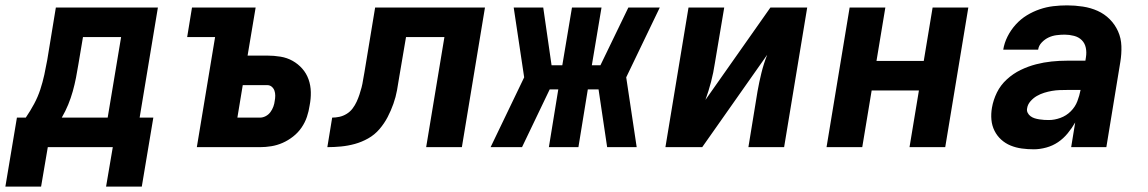

<svg xmlns="http://www.w3.org/2000/svg" viewBox="-55 -548 4275 715"><path d="M-35 147 8 -110H41Q58 -135 72 -161Q86 -187 95 -214.5Q104 -242 110 -269.5Q116 -297 121 -325L153 -520H533L465 -110H516L473 147H340L365 0H123L98 147ZM175 -110H346L396 -410H254L237 -309Q233 -284 228 -258.5Q223 -233 216 -208Q209 -183 199 -158.5Q189 -134 175 -110Z M678 0 746 -410H642L660 -520H897L867 -341H940Q965 -341 989.5 -337Q1014 -333 1034.5 -321.5Q1055 -310 1070.5 -292.5Q1086 -275 1094 -252.5Q1102 -230 1102.5 -205Q1103 -180 1098 -155Q1095 -134 1088 -113Q1081 -92 1068 -73Q1055 -54 1036.5 -39.5Q1018 -25 997.5 -16Q977 -7 955.5 -3.5Q934 0 913 0ZM913 -110Q924 -110 934.5 -115.5Q945 -121 952 -130.5Q959 -140 963 -151Q967 -162 968 -172Q970 -182 970 -192Q970 -202 967 -210.5Q964 -219 957 -225Q950 -231 940 -231H849L829 -110Z M1532 0 1600 -410H1457L1432 -263Q1428 -237 1423.5 -212Q1419 -187 1410 -161.5Q1401 -136 1388.5 -112Q1376 -88 1358 -67Q1340 -46 1316 -32.5Q1292 -19 1266.5 -12Q1241 -5 1215 -2.5Q1189 0 1164 0L1182 -110Q1195 -110 1209 -113Q1223 -116 1236 -124Q1249 -132 1258 -144Q1267 -156 1273 -169Q1279 -182 1283.5 -195.5Q1288 -209 1291.5 -222.5Q1295 -236 1297 -250Q1299 -264 1302 -278L1342 -520H1751L1665 0Z M1772 0 1897 -260 1858 -520H1968L1999 -305H2039L2075 -520H2185L2149 -305H2181Q2207 -359 2233 -412.5Q2259 -466 2285 -520H2402L2277 -260L2316 0H2206L2174 -215H2134L2099 0H1989L2024 -215H1992L1889 0Z M2423 0 2509 -520H2642L2607 -312Q2602 -278 2593 -243.5Q2584 -209 2572 -176L2814 -520H2951L2865 0H2732L2766 -208Q2772 -242 2780.5 -276.5Q2789 -311 2802 -344L2560 0Z M3023 0 3109 -520H3242L3209 -321H3385L3418 -520H3551L3465 0H3332L3367 -211H3191L3156 0Z M3795 8Q3772 8 3750 5Q3728 2 3708.5 -6Q3689 -14 3673.5 -28Q3658 -42 3648.5 -61Q3639 -80 3637 -102Q3635 -124 3639 -147Q3644 -176 3657.5 -203.5Q3671 -231 3694.5 -252.5Q3718 -274 3746 -287.5Q3774 -301 3803 -308.5Q3832 -316 3861 -319Q3890 -322 3919 -322H3987L3989 -335Q3992 -353 3988.5 -370Q3985 -387 3973.5 -398.5Q3962 -410 3944.5 -414.5Q3927 -419 3910 -419Q3895 -419 3879.5 -417Q3864 -415 3850 -408.5Q3836 -402 3824.5 -390Q3813 -378 3811 -363H3681Q3685 -388 3697 -412Q3709 -436 3727.5 -456.5Q3746 -477 3769 -491Q3792 -505 3817 -513.5Q3842 -522 3867.5 -525Q3893 -528 3919 -528Q3948 -528 3977.5 -523.5Q4007 -519 4032.5 -507.5Q4058 -496 4077.5 -476.5Q4097 -457 4108.5 -431.5Q4120 -406 4121 -376.5Q4122 -347 4117 -317L4065 0H3934L3949 -92Q3937 -71 3921 -51.5Q3905 -32 3885 -18.5Q3865 -5 3841 1.5Q3817 8 3795 8ZM3851 -101Q3872 -101 3894 -109Q3916 -117 3932.5 -133.5Q3949 -150 3957 -171Q3965 -192 3969 -213H3919Q3905 -213 3891 -212.5Q3877 -212 3862.5 -209.5Q3848 -207 3833.5 -202.5Q3819 -198 3806 -190.5Q3793 -183 3782.5 -171Q3772 -159 3770 -145Q3768 -136 3772 -128Q3776 -120 3783 -115Q3790 -110 3798 -107.5Q3806 -105 3815.5 -103.5Q3825 -102 3833.5 -101.5Q3842 -101 3851 -101Z"/></svg>

Font: Iosevka XBd Ex Obl
Style: Regular
Weight: 800
Width: 7
Italic angle: -9°
Monospace: yes
Designer: Belleve Invis
Foundry: Belleve Invis
Version: Version 32.5.0; ttfautohint (v1.8.4)